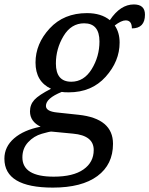

<svg xmlns="http://www.w3.org/2000/svg" viewBox="-55 -605 673 865"><path d="M439.9 -514.2Q487.3 -585 547.9 -585Q598.1 -585 598.1 -539.1Q598.1 -477.1 539.1 -477.1Q539.1 -513.2 511.2 -513.2Q491.7 -513.2 461.9 -490.2Q483.9 -459 483.9 -413.1Q483.9 -329.1 420.9 -259Q357.9 -189 254.9 -189Q231.9 -189 223.1 -190.9Q151.9 -162.1 151.9 -127.9Q151.9 -103 203.1 -98.1L298.8 -87.9Q454.1 -71.3 454.1 43Q454.1 136.2 383.8 188.2Q313.5 240.2 183.1 240.2Q-35.2 240.2 -35.2 109.9Q-35.2 56.2 8.5 18.3Q52.2 -19.5 127.9 -34.2Q80.1 -57.6 80.1 -103Q80.1 -133.8 99.9 -155.3Q119.6 -176.8 174.8 -205.1Q105 -237.8 105 -323.2Q105 -407.7 168.7 -476.8Q232.4 -545.9 336.9 -545.9Q400.9 -545.9 439.9 -514.2ZM266.1 -236.8Q323.2 -236.8 358.2 -293.7Q393.1 -350.6 393.1 -418Q393.1 -500 324.2 -500Q265.6 -500 231.2 -442.6Q196.8 -385.3 196.8 -318.8Q196.8 -236.8 266.1 -236.8ZM273.9 -2.9 176.8 -12.2Q169.4 -12.7 133.5 -2.4Q97.7 7.8 71.8 35.6Q45.9 63.5 45.9 104Q45.9 190.9 187 190.9Q274.9 190.9 321 158.4Q367.2 126 367.2 70.8Q367.2 5.4 273.9 -2.9Z"/></svg>

Font: Droid Serif
Style: Italic
Weight: 400
Italic angle: -12°
Designer: Monotype Design team
Foundry: Monotype Imaging Inc.
Version: Version 1.03